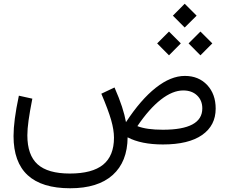

<svg xmlns="http://www.w3.org/2000/svg" viewBox="-20 -781 1236 1038"><path d="M914.6 -696.3 978.5 -760.7 1043 -696.3 978.5 -632.3ZM999.5 -546.4 1063.5 -610.4 1127.9 -546.4 1063.5 -481.9ZM829.6 -546.4 893.6 -610.4 957.5 -546.4 893.6 -481.9ZM979.5 -370.6Q1053.7 -370.6 1099.9 -321.5Q1146 -272.5 1146 -193.8Q1146 -102.5 1072.8 -51.3Q999.5 0 860.8 0Q743.2 0 669.9 -38.6Q668.9 93.8 589.1 165.3Q509.3 236.8 359.4 236.8Q53.2 236.8 53.2 -45.4Q53.2 -86.9 60.1 -139.6Q66.9 -192.4 82 -263.7L154.8 -247.6Q140.6 -175.3 134.3 -129.2Q127.9 -83 127.9 -49.3Q127.9 57.6 183.3 107.4Q238.8 157.2 357.4 157.2Q478.5 157.2 537.4 109.4Q596.2 61.5 596.2 -36.6Q596.2 -78.6 580.8 -132.3Q565.4 -186 527.8 -274.4L599.1 -308.1Q625 -249 639.6 -203.9Q654.3 -158.7 661.1 -120.6Q740.7 -242.2 822 -306.4Q903.3 -370.6 979.5 -370.6ZM970.7 -292Q913.1 -292 849.9 -242.7Q786.6 -193.4 722.7 -99.1Q772 -79.6 860.4 -79.6Q1073.7 -79.6 1073.7 -194.8Q1073.7 -238.3 1045.4 -265.1Q1017.1 -292 970.7 -292Z"/></svg>

Font: Estedad-FD Regular
Style: FD-Regular
Weight: 400
Designer: Amin Abedi
Version: Version 7.3